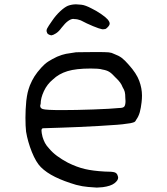

<svg xmlns="http://www.w3.org/2000/svg" viewBox="-20 -769 774 888"><path d="M97.7 -224.6Q97.7 -262.7 101.6 -302.7Q104.5 -326.2 107.9 -340.8Q111.3 -355.5 118.2 -374Q127.9 -397.5 139.6 -416Q151.4 -434.6 170.9 -456.1Q186.5 -473.6 203.1 -484.4Q219.7 -495.1 244.1 -506.8Q267.6 -516.6 285.2 -520Q302.7 -523.4 332 -527.3Q343.8 -527.3 370.1 -527.8Q396.5 -528.3 424.8 -528.3Q468.8 -528.3 482.9 -526.9Q497.1 -525.4 507.8 -519.5Q529.3 -511.7 543.5 -501Q557.6 -490.2 575.2 -469.7Q611.3 -429.7 624 -395Q636.7 -360.4 636.7 -327.1Q636.7 -311.5 634.8 -295.9Q631.8 -269.5 626.5 -250Q621.1 -230.5 610.4 -215.8Q606.4 -207 601.6 -204.6Q596.7 -202.1 583 -199.2Q575.2 -198.2 569.3 -197.3Q563.5 -196.3 561.5 -196.3Q543 -192.4 439 -186.5Q335 -180.7 267.6 -178.7Q232.4 -177.7 208 -176.8Q183.6 -175.8 178.7 -175.8Q171.9 -174.8 171.9 -165Q171.9 -155.3 176.8 -135.7Q181.6 -120.1 188 -107.9Q194.3 -95.7 208 -81.1Q222.7 -63.5 243.7 -47.9Q264.6 -32.2 293.9 -16.6Q335 3.9 372.6 12.7Q410.2 21.5 463.9 24.4Q500 24.4 510.7 28.3Q521.5 32.2 524.4 43.9Q526.4 48.8 526.4 52.7Q526.4 65.4 509.3 78.6Q492.2 91.8 455.1 96.7Q442.4 97.7 427.7 98.6Q413.1 97.7 387.7 95.7Q362.3 93.8 332 85.9Q275.4 69.3 234.9 49.3Q194.3 29.3 168.9 3.9Q146.5 -18.6 127.4 -65.9Q108.4 -113.3 100.6 -160.2Q97.7 -185.5 97.7 -224.6ZM177.7 -264.6Q192.4 -259.8 265.6 -259.8Q330.1 -259.8 411.6 -262.7Q493.2 -265.6 531.2 -269.5Q550.8 -269.5 555.7 -277.3Q560.5 -285.2 560.5 -301.8Q560.5 -307.6 559.6 -315.4Q559.6 -334 557.1 -343.8Q554.7 -353.5 546.9 -366.2Q543 -377 535.6 -387.2Q528.3 -397.5 514.6 -410.2Q497.1 -429.7 484.9 -437Q472.7 -444.3 454.1 -447.3Q445.3 -450.2 429.7 -451.2Q414.1 -452.1 399.4 -452.1Q332 -452.1 292 -439.9Q252 -427.7 224.6 -401.4Q198.2 -379.9 183.1 -347.7Q168 -315.4 168 -288.1Q166 -283.2 166 -279.3Q166 -268.6 177.7 -264.6ZM198.2 -637.7Q203.1 -647.5 221.7 -673.8Q238.3 -698.2 258.3 -716.8Q278.3 -735.4 293.9 -742.2Q312.5 -749 332 -749Q338.9 -749 356.9 -747.1Q375 -745.1 404.3 -729.5Q424.8 -719.7 446.3 -705.1Q467.8 -690.4 477.5 -679.7Q487.3 -668 487.3 -660.2Q487.3 -652.3 477.5 -642.6Q470.7 -635.7 467.3 -634.8Q463.9 -633.8 459 -633.8H452.1Q440.4 -635.7 410.6 -647.9Q380.9 -660.2 353.5 -674.8Q345.7 -677.7 338.9 -679.2Q332 -680.7 325.2 -680.7Q322.3 -681.6 319.3 -681.6Q308.6 -681.6 294.9 -671.9Q281.2 -662.1 264.6 -640.6Q252 -623 238.8 -614.7Q225.6 -606.4 217.8 -605.5Q210.9 -606.4 204.6 -609.9Q198.2 -613.3 197.3 -619.1Q195.3 -623 195.3 -627Q195.3 -631.8 198.2 -637.7Z"/></svg>

Font: JasonHandwriting4
Style: Regular
Weight: 400
Version: Version 1.01.21